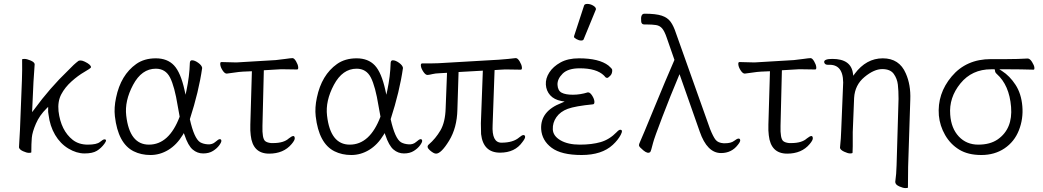

<svg xmlns="http://www.w3.org/2000/svg" viewBox="-20 -779 5329 981"><path d="M77 -26 82 -115 92 -369Q94 -422 93 -475Q93 -478 105 -478Q117 -478 136 -470Q155 -462 157 -452V-449Q154 -414 151 -360L144 -206L154 -219Q235 -330 329 -420Q357 -450 381 -468Q385 -470 392.5 -470Q400 -470 413 -464Q444 -449 445 -436V-435Q442 -429 410.5 -411Q379 -393 345.5 -363Q312 -333 293 -297Q274 -261 279 -211Q291 -112 352 -64Q383 -40 428.5 -40Q474 -40 490.5 -53.5Q507 -67 513 -67Q530 -67 513.5 -44.5Q497 -22 475 -8.5Q453 5 412 5Q371 5 329.5 -20Q288 -45 261.5 -90Q235 -135 228 -193L226 -207V-233L218 -225Q182 -190 163.5 -147Q145 -104 142.5 -75Q140 -46 140 -1Q140 2 128 2Q116 2 97.5 -6.5Q79 -15 77 -26Z M1013 -432Q996 -312 950 -170Q972 -71 1003 -52Q1019 -43 1042 -41.5Q1065 -40 1080.5 -54Q1096 -68 1103 -68Q1110 -68 1111 -60.5Q1112 -53 1100.5 -37Q1089 -21 1068.5 -8Q1048 5 1018 5Q988 5 964.5 -15Q941 -35 923 -89L919 -99L914 -90Q883 -39 840 -13Q797 13 749 13Q701 13 663 -6Q583 -46 567 -185Q562 -229 573 -280Q597 -396 676 -452Q717 -481 776 -481Q835 -481 869 -445Q903 -409 923 -318L928 -295L933 -318Q948 -389 950 -458Q951 -471 961 -471Q975 -471 993 -458Q1011 -445 1013 -432ZM741 -40Q844 -40 898 -183Q893 -210 888 -238Q872 -337 849 -382.5Q826 -428 776 -428Q704 -428 660 -345.5Q616 -263 625 -188Q642 -40 741 -40Z M1498 -424 1433 -425H1413Q1403 -425 1395 -424L1328 -420L1321 -136Q1319 -71 1335 -58Q1345 -50 1365 -48H1376Q1430 -48 1456 -72Q1471 -84 1479 -84Q1485 -84 1486 -73.5Q1487 -63 1470 -43Q1429 6 1355 6Q1271 6 1261 -88Q1258 -110 1259 -142L1267 -415L1221 -413Q1202 -412 1176 -408Q1150 -404 1139 -403H1138Q1128 -403 1117.5 -419Q1107 -435 1105.5 -448.5Q1104 -462 1111 -462L1188 -460L1389 -472Q1411 -474 1438.5 -478Q1466 -482 1474.5 -482Q1483 -482 1492.5 -466Q1502 -450 1503.5 -437Q1505 -424 1498 -424ZM1456 -72ZM1395 -424H1394Z M2039 -432Q2022 -312 1976 -170Q1998 -71 2029 -52Q2045 -43 2068 -41.5Q2091 -40 2106.5 -54Q2122 -68 2129 -68Q2136 -68 2137 -60.5Q2138 -53 2126.5 -37Q2115 -21 2094.5 -8Q2074 5 2044 5Q2014 5 1990.5 -15Q1967 -35 1949 -89L1945 -99L1940 -90Q1909 -39 1866 -13Q1823 13 1775 13Q1727 13 1689 -6Q1609 -46 1593 -185Q1588 -229 1599 -280Q1623 -396 1702 -452Q1743 -481 1802 -481Q1861 -481 1895 -445Q1929 -409 1949 -318L1954 -295L1959 -318Q1974 -389 1976 -458Q1977 -471 1987 -471Q2001 -471 2019 -458Q2037 -445 2039 -432ZM1767 -40Q1870 -40 1924 -183Q1919 -210 1914 -238Q1898 -337 1875 -382.5Q1852 -428 1802 -428Q1730 -428 1686 -345.5Q1642 -263 1651 -188Q1668 -40 1767 -40Z M2497 -141Q2492 -50 2542 -50Q2602 -50 2633 -77Q2647 -89 2654.5 -89Q2662 -89 2663 -80.5Q2664 -72 2649 -53Q2611 1 2535 1Q2449 1 2438 -94Q2437 -109 2437 -149L2447 -418L2323 -411L2317 -219Q2315 -126 2274.5 -60Q2234 6 2208 6Q2196 6 2176.5 -11Q2157 -28 2170 -40Q2206 -71 2230.5 -113Q2255 -155 2257 -226L2264 -407L2228 -405Q2203 -404 2189.5 -400.5Q2176 -397 2165 -396H2164Q2154 -396 2143 -412.5Q2132 -429 2130.5 -442Q2129 -455 2137 -455H2180Q2206 -455 2220 -456L2530 -474Q2553 -476 2577 -478Q2601 -480 2613 -482H2616Q2625 -482 2635 -465.5Q2645 -449 2646.5 -436Q2648 -423 2641 -423L2577 -424H2557Q2547 -424 2538 -423L2507 -421ZM2438 -94Q2438 -94 2438 -95Z M2964 -750Q2966 -759 2981 -759Q2996 -759 3010.5 -750.5Q3025 -742 3025 -732Q3025 -730 3024 -729L2962 -578Q2960 -572 2949 -572Q2938 -572 2925.5 -579Q2913 -586 2913 -590V-594ZM2983 -307H2985Q2995 -307 3005.5 -290.5Q3016 -274 3017 -260.5Q3018 -247 3010 -246Q2919 -237 2881 -223Q2843 -209 2823 -180.5Q2803 -152 2804.5 -118Q2806 -84 2844 -62Q2882 -40 2943 -40Q3004 -40 3049 -53Q3094 -66 3131 -104Q3142 -116 3149 -116Q3165 -116 3151.5 -90Q3138 -64 3111 -39Q3055 13 2951.5 13Q2848 13 2798.5 -24Q2749 -61 2745 -119Q2740 -211 2849 -253L2865 -260L2848 -263Q2811 -270 2791 -292.5Q2771 -315 2769 -346.5Q2767 -378 2786.5 -408.5Q2806 -439 2844 -460Q2882 -481 2938 -481Q3041 -481 3089 -444Q3107 -429 3108 -422Q3109 -403 3098 -392Q3087 -381 3082.5 -381Q3078 -381 3074 -384L3066 -393Q3028 -430 2942 -430Q2882 -430 2854.5 -402.5Q2827 -375 2828.5 -345.5Q2830 -316 2849.5 -305.5Q2869 -295 2907 -295Q2945 -295 2983 -307Z M3272 -654Q3257 -654 3256 -670Q3252 -709 3273 -709Q3331 -709 3361 -699Q3391 -689 3406.5 -667.5Q3422 -646 3434 -609L3608 -120Q3624 -80 3636.5 -64.5Q3649 -49 3677 -47H3683Q3715 -47 3730.5 -59Q3746 -71 3753.5 -71Q3761 -71 3762 -63Q3763 -55 3750 -39Q3718 3 3664 3Q3593 3 3555 -107L3452 -400L3447 -388Q3406 -291 3364.5 -182.5Q3323 -74 3317 -50Q3306 -5 3302 -2Q3290 8 3268 -10Q3246 -28 3245 -35Q3244 -42 3252 -58.5Q3260 -75 3320.5 -222.5Q3381 -370 3426 -473L3386 -588Q3375 -620 3363 -634Q3351 -648 3332 -651Q3313 -654 3283 -654ZM3255 -674V-675Z M4145 -424 4080 -425H4060Q4050 -425 4042 -424L3975 -420L3968 -136Q3966 -71 3982 -58Q3992 -50 4012 -48H4023Q4077 -48 4103 -72Q4118 -84 4126 -84Q4132 -84 4133 -73.5Q4134 -63 4117 -43Q4076 6 4002 6Q3918 6 3908 -88Q3905 -110 3906 -142L3914 -415L3868 -413Q3849 -412 3823 -408Q3797 -404 3786 -403H3785Q3775 -403 3764.5 -419Q3754 -435 3752.5 -448.5Q3751 -462 3758 -462L3835 -460L4036 -472Q4058 -474 4085.5 -478Q4113 -482 4121.5 -482Q4130 -482 4139.5 -466Q4149 -450 4150.5 -437Q4152 -424 4145 -424ZM4103 -72ZM4042 -424H4041Z M4337 -32Q4337 -21 4336 1Q4336 5 4324 5Q4312 5 4293 -4Q4274 -13 4272 -23V-26Q4277 -73 4278 -112L4287 -330Q4297 -448 4219 -448H4209Q4194 -448 4191 -461Q4189 -478 4233 -478Q4328 -478 4338 -404L4340 -392L4347 -402Q4406 -481 4490.5 -481Q4575 -481 4608 -404Q4634 -346 4631 -270L4620 73L4619 179Q4619 182 4606.5 182Q4594 182 4575 173.5Q4556 165 4555 154L4554 152Q4560 110 4561 65L4571 -274Q4571 -316 4567.5 -346.5Q4564 -377 4546.5 -401.5Q4529 -426 4487.5 -426Q4446 -426 4397 -385.5Q4348 -345 4344 -279L4337 -104Z M5261 -423Q5194 -425 5134 -425H5086L5100 -416Q5139 -391 5168.5 -346Q5198 -301 5203.5 -236.5Q5209 -172 5186 -113.5Q5163 -55 5112.5 -21Q5062 13 4994 13Q4926 13 4881 -14.5Q4836 -42 4809 -89Q4782 -136 4777 -189Q4768 -300 4842.5 -388.5Q4917 -477 5043 -477H5125Q5179 -477 5230 -480H5231Q5242 -480 5253 -462.5Q5264 -445 5265 -434Q5266 -423 5261 -423ZM5062 -425H5044Q4946 -425 4887 -352.5Q4828 -280 4835 -193Q4840 -123 4879 -81.5Q4918 -40 4978.5 -40Q5039 -40 5078 -67Q5155 -121 5146 -232.5Q5137 -344 5073 -401Q5064 -409 5064 -417V-418Z"/></svg>

Font: LXGW WenKai Lite Light
Style: Regular
Weight: 300
Designer: LXGW / Fontworks Inc.
Foundry: LXGW / Fontworks Inc.
Version: Version 1.511; March 25, 2025